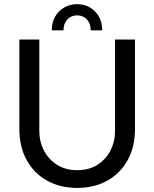

<svg xmlns="http://www.w3.org/2000/svg" viewBox="-20 -890 741 922"><path d="M350.2 -870Q384.6 -870 412.1 -853.9Q439.6 -837.8 455.2 -809.8Q470.8 -781.8 470.8 -744.4H415.6Q415.6 -777 397.4 -796.6Q379.2 -816.2 350.2 -816.2Q321.8 -816.2 303.4 -796.6Q285 -777 285 -744.4H228.6Q228.6 -781.8 244.5 -809.8Q260.4 -837.8 288.1 -853.9Q315.8 -870 350.2 -870ZM350.8 12.4Q269.8 12.4 207.1 -22Q144.4 -56.4 108.7 -120.1Q73 -183.8 73 -271.2V-700H168.8V-261.4Q168.8 -209.8 191 -167.1Q213.2 -124.4 254.1 -98.6Q295 -72.8 350.8 -72.8Q407.2 -72.8 447.8 -98.6Q488.4 -124.4 510.4 -167.1Q532.4 -209.8 532.4 -261.4V-700H628.2V-271.2Q628.2 -183.8 592.5 -120.1Q556.8 -56.4 494.3 -22Q431.8 12.4 350.8 12.4Z"/></svg>

Font: MuseoModerno Thin
Style: Regular
Weight: 100
Designer: Pablo Cosgaya, Héctor Gatti, Marcela Romero, and the Authors of The MuseoModerno Project.
Foundry: Omnibus-Type Team
Version: Version 1.003